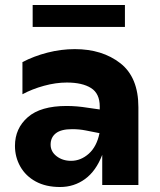

<svg xmlns="http://www.w3.org/2000/svg" viewBox="-20 -742 641 770"><path d="M390 -121Q365 -56 321 -24Q277 8 221 8Q164 8 123.5 -14Q83 -36 61.5 -74Q40 -112 40 -157Q40 -227 91.5 -272Q143 -317 247 -317Q288 -317 331 -310L380 -303V-315Q380 -367 345 -389Q310 -411 248 -411Q204 -411 156.5 -398Q109 -385 70 -364V-493Q116 -517 170.5 -531Q225 -545 280 -545Q390 -545 462.5 -488.5Q535 -432 535 -312V0H390ZM265 -97Q304 -97 336 -125.5Q368 -154 379 -208L323 -219Q298 -224 269 -224Q225 -224 204 -207.5Q183 -191 183 -162Q183 -134 207 -115.5Q231 -97 265 -97ZM111 -722H481V-634H111Z"/></svg>

Font: Chess Sans
Style: Bold
Weight: 700
Designer: Wolf Bōese
Foundry: Wolf Bōese
Version: Version 7.223